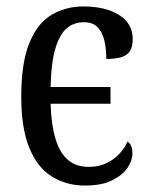

<svg xmlns="http://www.w3.org/2000/svg" viewBox="-20 -566 461 596"><path d="M244 10Q186 10 141 -18Q96 -46 71 -107Q46 -168 46 -265Q46 -372 71.5 -433.5Q97 -495 141 -520.5Q185 -546 239 -546Q284 -546 318 -534.5Q352 -523 372 -500.5Q392 -478 392 -444Q392 -421 383.5 -407.5Q375 -394 356.5 -388.5Q338 -383 310 -383Q310 -414 304 -440Q298 -466 283 -481.5Q268 -497 240 -497Q210 -497 188 -479Q166 -461 152.5 -417.5Q139 -374 137 -296H323V-244H137Q139 -180 152 -136Q165 -92 190.5 -70Q216 -48 255 -48Q286 -48 309.5 -59Q333 -70 350 -88Q367 -106 376 -127Q384 -121 387.5 -112Q391 -103 391 -89Q391 -67 375.5 -44.5Q360 -22 327.5 -6Q295 10 244 10Z"/></svg>

Font: Noto Serif Condensed
Style: Regular
Weight: 400
Width: 3
Designer: Monotype Design Team
Foundry: Monotype Imaging Inc.
Version: Version 2.015